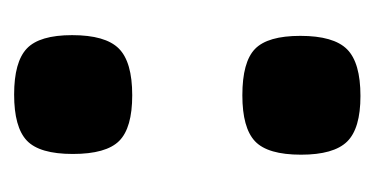

<svg xmlns="http://www.w3.org/2000/svg" viewBox="-146 -362 518 265"><g transform="rotate(90 112.5 -229.0)"><path d="M111 -305Q65 -305 47 -322.5Q29 -340 29 -385Q29 -431 47.5 -449.5Q66 -468 112 -468Q157 -468 175 -449.5Q193 -431 193 -386Q193 -340 174.5 -322.5Q156 -305 111 -305ZM110 10Q65 10 46.5 -7.5Q28 -25 28 -70Q28 -116 46.5 -134.5Q65 -153 111 -153Q156 -153 174 -135Q192 -117 192 -71Q192 -25 173.5 -7.5Q155 10 110 10Z"/></g></svg>

Font: Fredoka SemiBold
Style: Regular
Weight: 600
Designer: Ben Nathan
Foundry: Milena B. Brandão, Ben Nathan
Version: Version 2.001